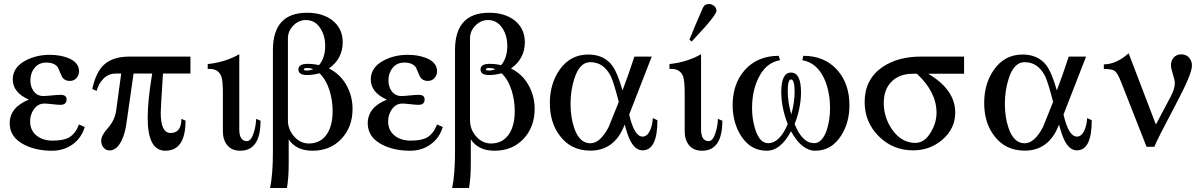

<svg xmlns="http://www.w3.org/2000/svg" viewBox="-20 -731 5978 956"><path d="M401.9 -98.6Q385.3 -43.5 341.3 -12Q297.4 19.5 238.8 19.5Q161.1 19.5 103 -9.3Q28.8 -45.9 28.3 -116.2Q28.3 -196.8 123.5 -234.9Q43.5 -270.5 43.5 -335.9Q43.5 -396 108.4 -430.2Q161.6 -458 227.1 -458Q279.3 -458 318.8 -442.4Q373.5 -420.9 373.5 -376Q373.5 -356.9 360.8 -342.5Q348.1 -328.1 328.1 -328.1Q298.8 -328.1 287.1 -352.1Q277.8 -373.5 268.1 -395.5Q251.5 -419.4 210.4 -419.4Q173.8 -419.4 152.6 -393.6Q131.3 -367.7 131.3 -330.6Q131.3 -299.8 147 -277.8Q164.6 -253.4 194.8 -252.9Q210 -252.9 238.8 -255.9Q267.6 -258.8 281.7 -258.8Q312 -258.8 311.5 -235.8Q311.5 -209 280.8 -209Q268.1 -209 241.2 -212.2Q214.4 -215.3 200.7 -215.3Q168.9 -215.3 149.4 -188Q129.9 -160.6 129.9 -127.4Q129.9 -80.6 163.6 -54.7Q194.3 -30.8 242.2 -30.8Q296.9 -30.8 324.2 -46.9Q355 -64.5 373.5 -111.3Z M928.2 -364.7H791.5Q780.3 -190.9 780.3 -169.9Q780.3 -68.8 829.1 -68.8Q882.8 -68.8 883.3 -139.2L903.8 -130.4Q903.8 19.5 803.2 19.5Q715.3 19.5 715.3 -144Q715.3 -230.5 737.8 -364.7H645L609.4 -115.7Q603 -68.8 586.4 -33.2Q562 18.1 525.4 18.1Q507.3 18.1 495.6 3.9Q483.9 -10.3 483.9 -29.3Q483.9 -57.1 517.1 -93.3Q552.7 -133.8 558.6 -182.1L583.5 -364.7H555.7Q520 -364.7 494.1 -338.4Q471.2 -314.5 460.9 -278.3L439.5 -288.1Q457.5 -371.1 497.1 -408.2Q541.5 -449.2 623.5 -449.2H928.2Z M1277.3 -129.9Q1277.3 19.5 1176.3 19.5Q1134.3 19.5 1112.1 -7.3Q1089.8 -34.2 1089.8 -76.7V-265.1Q1089.8 -329.1 1082 -350.6Q1066.4 -391.6 1014.2 -387.7V-412.1Q1100.6 -420.9 1171.4 -460.9V-86.9Q1171.4 -28.3 1209.5 -28.3Q1231.4 -28.3 1245.1 -75.2Q1254.4 -107.4 1255.4 -139.2Z M1735.4 -189Q1735.4 -98.6 1679.9 -39.6Q1624.5 19.5 1535.2 19.5Q1455.1 19.5 1417.5 -37.1V84Q1417.5 154.3 1408.7 205.1H1324.7Q1338.9 138.7 1338.9 22.9V-481.9Q1338.9 -668 1509.8 -667.5Q1583.5 -667.5 1632.3 -631.8Q1686 -591.3 1686.5 -521.5Q1686.5 -438.5 1617.7 -390.1Q1673.8 -362.3 1704.6 -307.6Q1735.4 -252.9 1735.4 -189ZM1540 -386.7Q1525.9 -392.1 1510.7 -392.6Q1492.7 -392.6 1492.7 -385.3Q1492.7 -379.9 1507.3 -379.9Q1522 -379.4 1540 -386.7ZM1636.2 -177.7Q1636.2 -228.5 1621.6 -278.3Q1603.5 -335.4 1570.8 -366.2Q1540.5 -357.4 1508.3 -357.4Q1465.8 -357.4 1465.8 -385.3Q1465.8 -413.1 1511.7 -413.1Q1539.6 -413.1 1568.4 -406.7Q1599.1 -442.4 1599.1 -502.4Q1599.1 -552.2 1576.2 -588.4Q1550.3 -630.9 1503.4 -631.3Q1467.8 -631.3 1440.7 -604Q1413.6 -576.7 1413.6 -540V-132.3Q1413.6 -87.4 1442.9 -53.2Q1474.1 -16.6 1518.1 -16.6Q1579.6 -16.6 1611.3 -68.8Q1636.2 -111.3 1636.2 -177.7Z M2184.6 -98.6Q2168 -43.5 2124 -12Q2080.1 19.5 2021.5 19.5Q1943.8 19.5 1885.7 -9.3Q1811.5 -45.9 1811 -116.2Q1811 -196.8 1906.2 -234.9Q1826.2 -270.5 1826.2 -335.9Q1826.2 -396 1891.1 -430.2Q1944.3 -458 2009.8 -458Q2062 -458 2101.6 -442.4Q2156.2 -420.9 2156.2 -376Q2156.2 -356.9 2143.6 -342.5Q2130.9 -328.1 2110.8 -328.1Q2081.5 -328.1 2069.8 -352.1Q2060.5 -373.5 2050.8 -395.5Q2034.2 -419.4 1993.2 -419.4Q1956.5 -419.4 1935.3 -393.6Q1914.1 -367.7 1914.1 -330.6Q1914.1 -299.8 1929.7 -277.8Q1947.3 -253.4 1977.5 -252.9Q1992.7 -252.9 2021.5 -255.9Q2050.3 -258.8 2064.5 -258.8Q2094.7 -258.8 2094.2 -235.8Q2094.2 -209 2063.5 -209Q2050.8 -209 2023.9 -212.2Q1997.1 -215.3 1983.4 -215.3Q1951.7 -215.3 1932.1 -188Q1912.6 -160.6 1912.6 -127.4Q1912.6 -80.6 1946.3 -54.7Q1977.1 -30.8 2024.9 -30.8Q2079.6 -30.8 2106.9 -46.9Q2137.7 -64.5 2156.2 -111.3Z M2642.1 -189Q2642.1 -98.6 2586.7 -39.6Q2531.2 19.5 2441.9 19.5Q2361.8 19.5 2324.2 -37.1V84Q2324.2 154.3 2315.4 205.1H2231.4Q2245.6 138.7 2245.6 22.9V-481.9Q2245.6 -668 2416.5 -667.5Q2490.2 -667.5 2539.1 -631.8Q2592.8 -591.3 2593.3 -521.5Q2593.3 -438.5 2524.4 -390.1Q2580.6 -362.3 2611.3 -307.6Q2642.1 -252.9 2642.1 -189ZM2446.8 -386.7Q2432.6 -392.1 2417.5 -392.6Q2399.4 -392.6 2399.4 -385.3Q2399.4 -379.9 2414.1 -379.9Q2428.7 -379.4 2446.8 -386.7ZM2543 -177.7Q2543 -228.5 2528.3 -278.3Q2510.3 -335.4 2477.5 -366.2Q2447.3 -357.4 2415 -357.4Q2372.6 -357.4 2372.6 -385.3Q2372.6 -413.1 2418.5 -413.1Q2446.3 -413.1 2475.1 -406.7Q2505.9 -442.4 2505.9 -502.4Q2505.9 -552.2 2482.9 -588.4Q2457 -630.9 2410.2 -631.3Q2374.5 -631.3 2347.4 -604Q2320.3 -576.7 2320.3 -540V-132.3Q2320.3 -87.4 2349.6 -53.2Q2380.9 -16.6 2424.8 -16.6Q2486.3 -16.6 2518.1 -68.8Q2543 -111.3 2543 -177.7Z M3253.4 -132.3Q3253.4 17.1 3179.7 17.6Q3143.1 17.6 3118.2 -30.8Q3105.5 -55.2 3090.3 -110.8Q3041.5 19 2919.4 19Q2823.7 19 2768.6 -53.7Q2717.8 -119.1 2717.8 -217.8Q2717.8 -312.5 2764.6 -381.3Q2818.4 -459.5 2908.7 -459.5Q2986.3 -459.5 3027.3 -405.8Q3054.2 -370.1 3079.6 -280.8Q3110.4 -361.3 3138.7 -449.2H3225.1L3112.8 -160.6Q3138.2 -50.8 3179.7 -50.8Q3204.1 -50.8 3218.8 -86.4Q3229 -112.3 3230.5 -143.1ZM3061 -223.6Q3035.6 -322.3 3021 -352.1Q2985.4 -421.9 2918.9 -421.4Q2865.7 -421.4 2839.8 -339.4Q2820.8 -280.8 2820.8 -214.4Q2820.8 -147.9 2838.9 -94.2Q2864.7 -17.6 2919.4 -17.6Q2968.3 -17.6 3010.7 -98.6Q3013.7 -104.5 3061 -223.6Z M3576.7 -129.9Q3576.7 19.5 3475.6 19.5Q3433.6 19.5 3411.4 -7.3Q3389.2 -34.2 3389.2 -76.7V-265.1Q3389.2 -329.1 3381.3 -350.6Q3365.7 -391.6 3313.5 -387.7V-412.1Q3399.9 -420.9 3470.7 -460.9V-86.9Q3470.7 -28.3 3508.8 -28.3Q3530.8 -28.3 3544.4 -75.2Q3553.7 -107.4 3554.7 -139.2ZM3547.4 -677.2Q3547.4 -662.1 3494.1 -600.6Q3459.5 -562.5 3424.3 -524.4L3412.6 -533.2Q3434.1 -587.9 3480.5 -693.8Q3489.3 -711.4 3510.7 -710.9Q3524.4 -710.9 3535.9 -701.2Q3547.4 -691.4 3547.4 -677.2Z M4209.5 -207Q4209.5 -120.6 4168.5 -56.2Q4120.1 19.5 4039.6 19.5Q3971.7 19.5 3918.5 -77.6Q3867.2 19.5 3797.4 19.5Q3716.8 19.5 3669.4 -55.2Q3628.4 -120.1 3627.9 -206.5Q3627.9 -313.5 3688 -381.8Q3751.5 -453.1 3857.4 -453.1L3863.8 -431.2Q3792 -419.4 3754.9 -339.4Q3724.6 -275.9 3724.6 -192.4Q3724.6 -137.7 3740.2 -88.4Q3761.7 -18.1 3804.7 -18.1Q3861.8 -18.1 3902.3 -113.3Q3870.1 -194.8 3870.1 -272.9Q3870.1 -369.6 3918.5 -369.6Q3968.3 -369.6 3968.3 -271.5Q3968.3 -193.8 3936.5 -113.3Q3974.6 -18.6 4033.2 -18.1Q4075.7 -18.1 4098.1 -88.4Q4113.3 -138.2 4112.8 -192.9Q4112.8 -275.9 4083.5 -340.3Q4046.4 -419.4 3974.6 -431.2L3980 -453.1Q4085.9 -453.1 4149.4 -381.8Q4209.5 -314 4209.5 -207ZM3936.5 -275.4Q3936.5 -335.4 3918.5 -335.4Q3902.8 -335.4 3902.3 -279.3Q3902.3 -221.7 3919.9 -161.1Q3936.5 -220.2 3936.5 -275.4Z M4780.3 -363.8H4601.6Q4735.8 -284.7 4736.3 -170.9Q4736.3 -90.3 4671.4 -34.7Q4609.9 17.6 4526.4 17.6Q4425.8 17.6 4355.5 -52.5Q4285.2 -122.6 4285.2 -223.1Q4285.2 -335.4 4373 -396.5Q4450.7 -449.7 4566.9 -449.2H4780.3ZM4643.1 -169.9Q4643.1 -272.9 4545.4 -363.8H4526.4Q4458.5 -363.8 4419.4 -324.7Q4380.4 -286.1 4380.4 -217.8Q4380.4 -146 4422.4 -85.4Q4469.2 -19.5 4537.6 -19.5Q4584.5 -19.5 4615.7 -74.2Q4643.1 -120.1 4643.1 -169.9Z M5416 -132.3Q5416 17.1 5342.3 17.6Q5305.7 17.6 5280.8 -30.8Q5268.1 -55.2 5252.9 -110.8Q5204.1 19 5082 19Q4986.3 19 4931.2 -53.7Q4880.4 -119.1 4880.4 -217.8Q4880.4 -312.5 4927.2 -381.3Q4981 -459.5 5071.3 -459.5Q5148.9 -459.5 5189.9 -405.8Q5216.8 -370.1 5242.2 -280.8Q5272.9 -361.3 5301.3 -449.2H5387.7L5275.4 -160.6Q5300.8 -50.8 5342.3 -50.8Q5366.7 -50.8 5381.3 -86.4Q5391.6 -112.3 5393.1 -143.1ZM5223.6 -223.6Q5198.2 -322.3 5183.6 -352.1Q5147.9 -421.9 5081.5 -421.4Q5028.3 -421.4 5002.4 -339.4Q4983.4 -280.8 4983.4 -214.4Q4983.4 -147.9 5001.5 -94.2Q5027.3 -17.6 5082 -17.6Q5130.9 -17.6 5173.3 -98.6Q5176.3 -104.5 5223.6 -223.6Z M5915 -404.3Q5915 -362.3 5833.5 -209.5Q5738.8 -30.8 5727.5 0H5689L5561.5 -324.2Q5544.9 -366.2 5531.5 -377Q5518.1 -387.7 5476.1 -387.7V-410.6Q5538.1 -410.6 5599.6 -465.8L5735.4 -110.8L5809.6 -251Q5829.1 -288.1 5829.6 -316.4Q5829.6 -332 5820.1 -361.3Q5810.5 -390.6 5810.5 -406.7Q5810.5 -429.7 5824.7 -445.1Q5838.9 -460.4 5861.8 -460.4Q5885.7 -460.4 5900.4 -444.3Q5915 -428.2 5915 -404.3Z"/></svg>

Font: Accordance
Style: Regular
Weight: 400
Version: Version 1.1 (build May 11, 2018) Miklal Software Solutions, 